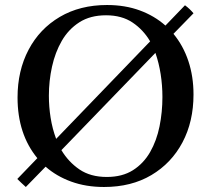

<svg xmlns="http://www.w3.org/2000/svg" viewBox="-20 -731 842 766"><path d="M752 -678 672 -596Q711 -549 731.5 -487.5Q752 -426 752 -354Q752 -246 708 -163Q664 -80 584 -32.5Q504 15 395 15Q323 15 264 -6.5Q205 -28 162 -66L83 15Q73 6 64.5 -2Q56 -10 49 -17L129 -100Q50 -196 50 -342Q50 -449 94 -532.5Q138 -616 218.5 -663.5Q299 -711 407 -711Q479 -711 537.5 -689.5Q596 -668 640 -629L718 -710Q737 -696 752 -678ZM406 -25Q468 -25 510.5 -52Q553 -79 579 -124.5Q605 -170 616.5 -227Q628 -284 628 -344Q628 -390 621 -435Q614 -480 600 -520L225 -132Q253 -85 297 -55Q341 -25 406 -25ZM204 -177 579 -566Q552 -612 509 -641Q466 -670 403 -670Q340 -670 296.5 -642Q253 -614 226.5 -568Q200 -522 187.5 -465Q175 -408 175 -349Q175 -305 182 -261Q189 -217 204 -177Z"/></svg>

Font: Tiro Devanagari Marathi
Style: Regular
Weight: 400
Designer: Devanagari: John Hudson & Fiona Ross. Latin: John Hudson.
Foundry: Tiro Typeworks Ltd.
Version: Version 1.52